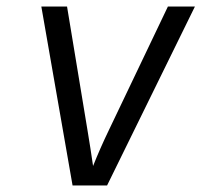

<svg xmlns="http://www.w3.org/2000/svg" viewBox="-20 -570 640 590"><path d="M203 0 107 -550H186L249 -169Q258 -115 266 -60Q288 -115 314 -169L496 -550H579L309 0Z"/></svg>

Font: JetBrains Mono Semi Light
Style: Italic
Weight: 350
Italic angle: -9°
Monospace: yes
Designer: Philipp Nurullin, Konstantin Bulenkov
Foundry: JetBrains
Version: 2.002